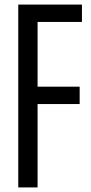

<svg xmlns="http://www.w3.org/2000/svg" viewBox="-20 -820 397 840"><path d="M59.9 0V-800H338.5V-724H144.4V-440.8H328.5V-364.8H144.4V0Z"/></svg>

Font: Big Shoulders Text SC Thin
Style: Regular
Weight: 100
Designer: Patric King
Foundry: XO Type Co
Version: Version 2.002